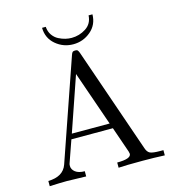

<svg xmlns="http://www.w3.org/2000/svg" viewBox="-127 -997 1004 1104"><g transform="rotate(-15 375.0 -445.5)"><path d="M32 0V-31Q121 -33 144 -98L351 -696Q355 -708 359.5 -712Q364 -716 375 -716Q381 -716 384.5 -715Q388 -714 390.5 -710.5Q393 -707 394 -705Q395 -703 398 -696L614 -71Q622 -46 638 -38.5Q654 -31 699 -31H717V0Q654 -3 586 -3Q478 -3 442 0V-31Q525 -31 525 -61Q525 -63 522 -75L469 -228H222L176 -97Q174 -93 174 -82Q174 -61 193.5 -46Q213 -31 249 -31V0Q153 -3 134 -3Q101 -3 32 0ZM225 -891H247Q249 -862 263.5 -841.5Q278 -821 298.5 -810.5Q319 -800 338 -795.5Q357 -791 375 -791Q421 -791 460 -816Q499 -841 502 -891H525Q524 -829 479 -791Q434 -753 375 -753Q316 -753 271 -791Q226 -829 225 -891ZM233 -259H458L345 -584Z"/></g></svg>

Font: CMU Serif
Style: Roman
Weight: 500
Version: Version 0.7.0